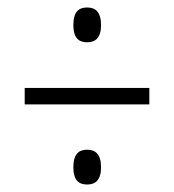

<svg xmlns="http://www.w3.org/2000/svg" viewBox="-20 -615 465 513"><path d="M213 -502C234 -502 250 -513 250 -548C250 -584 234 -595 213 -595C191 -595 176 -584 176 -548C176 -513 191 -502 213 -502ZM46 -336H379V-380H46ZM213 -122C234 -122 250 -133 250 -168C250 -204 234 -215 213 -215C191 -215 176 -204 176 -168C176 -133 191 -122 213 -122Z"/></svg>

Font: Noto Serif Myanmar ExtraCondensed Light
Style: Regular
Weight: 300
Width: 2
Designer: Ben Mitchell and the Monotype Design Team
Foundry: Monotype Imaging Inc.
Version: Version 2.106